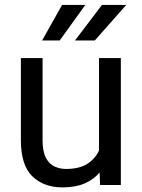

<svg xmlns="http://www.w3.org/2000/svg" viewBox="-20 -770 591 799"><path d="M396.5 0 394.5 -52.2Q370.1 -22.9 332 -6.6Q293.9 9.8 240.2 9.8Q162.6 9.8 114.7 -36.1Q66.9 -82 66.9 -187.5V-528.3H157.2V-186.5Q157.2 -139.2 171.1 -113Q185.1 -86.9 207.5 -76.9Q230 -66.9 254.4 -66.9Q309.6 -66.9 342.8 -87.9Q376 -108.9 392.1 -143.6V-528.3H482.9V0ZM292 -601.6 404.3 -749.5H505.4L374.5 -601.6ZM155.3 -601.6 238.3 -749.5H335L228.5 -601.6Z"/></svg>

Font: Vazirmatn UI
Style: Regular
Weight: 400
Designer: Saber Rastikerdar
Foundry: Saber Rastikerdar
Version: Version 33.003